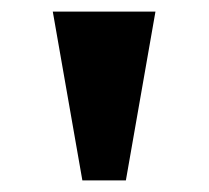

<svg xmlns="http://www.w3.org/2000/svg" viewBox="-20 -734 360 331"><path d="M122 -423 71 -714H248L197 -423Z"/></svg>

Font: Noto Serif Kannada ExtraBold
Style: Regular
Weight: 800
Version: Version 2.003